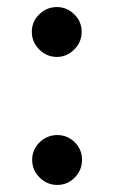

<svg xmlns="http://www.w3.org/2000/svg" viewBox="-20 -521 322 543"><path d="M141 -360Q112 -360 91 -381Q70 -402 70 -431Q70 -460 91 -480.5Q112 -501 141 -501Q169 -501 190 -480.5Q211 -460 211 -431Q211 -402 190 -381Q169 -360 141 -360ZM142 2Q113 2 92 -19Q71 -40 71 -69Q71 -98 92 -118.5Q113 -139 142 -139Q171 -139 191.5 -118.5Q212 -98 212 -69Q212 -40 191.5 -19Q171 2 142 2Z"/></svg>

Font: Figtree Light SemiBold
Style: Regular
Weight: 600
Version: Version 2.002